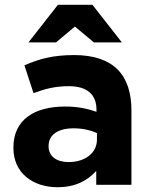

<svg xmlns="http://www.w3.org/2000/svg" viewBox="-20 -772 632 802"><path d="M220 10C294 10 345 -17 382 -58V0H529V-311C529 -383 511 -442 471 -482C433 -520 373 -542 290 -542C199 -542 141 -525 82 -499L120 -383C169 -401 210 -412 268 -412C344 -412 383 -377 383 -314V-305C345 -318 306 -327 252 -327C125 -327 36 -273 36 -156V-154C36 -48 119 10 220 10ZM266 -95C217 -95 183 -119 183 -160V-162C183 -210 223 -236 288 -236C325 -236 359 -228 385 -216V-189C385 -134 337 -95 266 -95ZM222 -752 99 -595H214L293 -661L372 -595H489L366 -752Z"/></svg>

Font: Mission
Style: Bold
Weight: 700
Version: Version 1.000;FEAKit 1.0